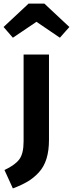

<svg xmlns="http://www.w3.org/2000/svg" viewBox="-63 -835 408 1074"><path d="M211 -530V-53Q211 8 197 53Q183 98 154.5 129Q126 160 92.5 180Q59 200 9 219L-38 116Q20 89 44.5 57Q69 25 69 -44V-530ZM-43 -684 97 -815H185L325 -684L272 -624L141 -713L9 -624Z"/></svg>

Font: FiraSans
Style: Regular
Weight: 600
Designer: Carrois Corporate & Edenspiekermann AG
Foundry: Carrois Corporate GbR & Edenspiekermann AG
Version: Version 3.106;PS 003.106;hotconv 1.0.70;makeotf.lib2.5.58329